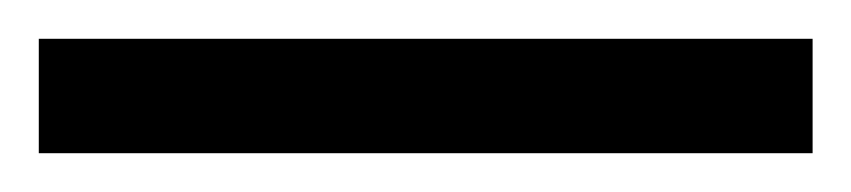

<svg xmlns="http://www.w3.org/2000/svg" viewBox="-24 63 439 99"><path d="M-4 142V83H395V142Z"/></svg>

Font: Noto Serif Myanmar Cond
Style: Regular
Weight: 400
Width: 3
Designer: Ben Mitchell and the Monotype Design Team
Foundry: Monotype Imaging Inc.
Version: Version 2.106; ttfautohint (v1.8.4.7-5d5b)